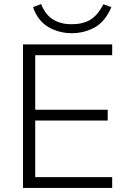

<svg xmlns="http://www.w3.org/2000/svg" viewBox="-20 -923 625 943"><path d="M93 0ZM93 0ZM93 0V-705H531V-652H153V-384H509V-331H153V-53H531V0ZM332 -760Q270 -760 218 -790Q166 -820 142 -888L182 -903Q202 -852 239.5 -828Q277 -804 331 -804Q387 -804 423 -825.5Q459 -847 488 -902L527 -888Q496 -816 444.5 -788Q393 -760 332 -760Z"/></svg>

Font: Winston Light
Style: Regular
Weight: 300
Designer: Original fonts by Vernon Adams / Changes by Cristiano Sobral
Foundry: Original fonts by Vernon Adams / Changes by Cristiano Sobral
Version: Version 2.503;July 17, 2020;FontCreator 13.0.0.2655 64-bit